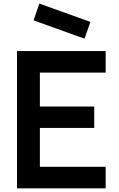

<svg xmlns="http://www.w3.org/2000/svg" viewBox="-20 -1029 649 1049"><path d="M474 -909.4 194.8 -1009.4 163.5 -917.7 441.7 -817.7ZM557.3 -632.3V-750H72.9V0H557.3V-117.7H197.9V-330.2H494.8V-446.9H197.9V-632.3Z"/></svg>

Font: Manrope3 Bold
Style: Regular
Weight: 700
Designer: Mikhail Sharanda
Foundry: Mikhail Sharanda
Version: Version 3.000;PS 003.000;hotconv 1.0.88;makeotf.lib2.5.64775